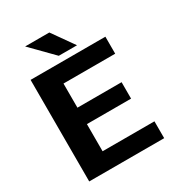

<svg xmlns="http://www.w3.org/2000/svg" viewBox="-209 -1033 1073 1164"><g transform="rotate(-30 327.0 -451.5)"><path d="M542.8 -308V-423H233.7V-592H595.6V-711H72V0H596.7V-118H233.7V-308ZM420.7 -752 314 -903H144.6L293.1 -752Z"/></g></svg>

Font: Asimov
Style: Wid
Weight: 500
Designer: Google
Version: Version 2.000980; 2014